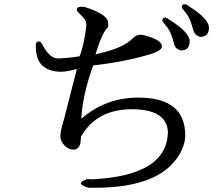

<svg xmlns="http://www.w3.org/2000/svg" viewBox="-20 -854 1040 907"><path d="M360 -178Q352 -147 327.5 -147Q303 -147 284 -167.5Q265 -188 265 -211Q265 -234 284 -297L343 -528Q292 -515 270 -515Q214 -515 181.5 -543Q149 -571 149 -640Q149 -658 162 -658Q171 -658 173 -654.5Q175 -651 182 -640L187 -631Q218 -578 253.5 -578Q289 -578 356 -588Q368 -616 378 -668.5Q388 -721 388 -739.5Q388 -758 366 -779Q344 -800 343 -805Q342 -822 361 -822H371Q381 -822 409 -811Q486 -782 490 -751Q493 -727 490 -725Q464 -704 431 -597Q540 -622 583 -653Q598 -664 612 -677Q626 -690 641.5 -690Q657 -690 670 -685Q745 -664 745 -635Q745 -615 690 -598Q571 -562 420 -545Q369 -401 364 -293Q479 -393 634 -393Q855 -393 855 -214Q855 -171 826 -122Q733 33 428 33H399Q362 22 362 12Q362 2 392 -8Q415 -7 417 -7Q773 -25 773 -234Q765 -338 602 -338H601Q436 -337 363 -209Q362 -192 360 -178ZM861 -832Q967 -767 967 -723.5Q967 -680 927 -680Q920 -680 909.5 -687Q899 -694 895 -706L886 -736Q874 -775 856.5 -795Q839 -815 839 -820Q839 -834 852 -834Q856 -834 861 -832ZM836 -616Q828 -616 817.5 -623Q807 -630 804 -642L795 -672Q783 -711 765.5 -731Q748 -751 747 -756V-757Q747 -771 760 -771Q764 -771 769 -768Q876 -703 876 -659.5Q876 -616 836 -616Z"/></svg>

Font: Sawarabi Mincho
Style: Regular
Weight: 400
Version: Version 1.00